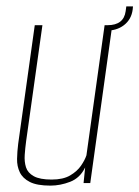

<svg xmlns="http://www.w3.org/2000/svg" viewBox="-20 -574 437 602"><path d="M138 8Q96 8 73.5 -3.5Q51 -15 42 -34Q33 -53 33.5 -76Q34 -99 37 -123L89 -495H113L62 -132Q59 -110 57.5 -88.5Q56 -67 61.5 -49.5Q67 -32 86 -21.5Q105 -11 142 -11Q178 -11 200 -24Q222 -37 234 -54.5Q246 -72 251 -87L308 -495H332L263 0H242L247 -49Q231 -16 200 -4Q169 8 138 8ZM310 -478 308 -495H317Q368 -495 374 -539L376 -554H397L396 -544Q392 -513 368.5 -495Q345 -477 310 -478Z"/></svg>

Font: Alumni Sans Thin
Style: Italic
Weight: 100
Italic angle: -8°
Designer: Robert E. Leuschke
Foundry: Robert E. Leuschke
Version: Version 1.016